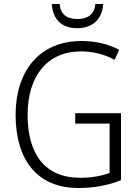

<svg xmlns="http://www.w3.org/2000/svg" viewBox="-20 -1023 694 960"><path d="M496 -1003H457C452 -953 421 -928 368 -928C313 -928 283 -951 278 -1003H239C244 -925 289 -882 366 -882C444 -882 491 -928 496 -1003ZM356 -457V-405H528V-158C488 -144 440 -134 381 -134C205 -134 118 -252 118 -449C118 -640 214 -766 385 -766C443 -766 499 -753 553 -724L576 -774C519 -804 456 -818 387 -818C176 -818 58 -666 58 -449C58 -226 164 -83 372 -83C449 -83 520 -96 585 -122V-457Z"/></svg>

Font: Noto Sans Kannada UI SemiCondensed Light
Style: Regular
Weight: 300
Width: 4
Designer: Jelle Bosma - Monotype Design Team
Foundry: Monotype Imaging Inc.
Version: Version 2.005